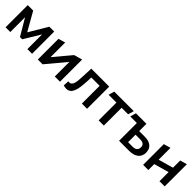

<svg xmlns="http://www.w3.org/2000/svg" viewBox="365 -1896 3269 3269"><g transform="rotate(45 1999.5 -262.0)"><path d="M609 0H722L721 -534H604L405 -200L215 -534H84V0H198V-355L375 -56H429L609 -354Z M860 0H975L1269 -352V0H1394V-534L1244 -491L985 -182V-534L860 -499Z M2046 -534H1614L1605 -328C1599 -217 1596 -103 1514 -103C1507 -103 1499 -104 1490 -106L1484 -1C1510 6 1533 10 1553 10C1679 10 1707 -132 1716 -322L1721 -428H1921V0H2046Z M2607 -428 2637 -534H2167L2137 -428H2325V0H2450V-428Z M2942 -359V-534H2689L2659 -428H2817V0H3058C3202 0 3286 -66 3286 -183C3286 -293 3213 -359 3078 -359ZM2942 -92V-272H3052C3123 -272 3159 -244 3159 -186C3159 -125 3123 -92 3052 -92Z M3396 -499V0H3521V-143L3790 -219V0H3915V-534L3790 -499V-325L3521 -249V-534Z"/></g></svg>

Font: Talent
Style: Bold
Weight: 600
Designer: Mike Powis
Version: Version 1.001;hotconv 1.0.109;makeotfexe 2.5.65596